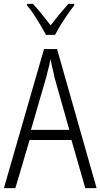

<svg xmlns="http://www.w3.org/2000/svg" viewBox="-20 -966 516 986"><path d="M418 0 347 -247H132L59 0H0L206 -714H273L476 0ZM260 -568Q257 -586 253 -600.5Q249 -615 246 -630.5Q243 -646 239 -663Q237 -649 233.5 -633.5Q230 -618 225.5 -602Q221 -586 217 -568L139 -299H336ZM216 -787Q205 -808 189 -835Q173 -862 155.5 -889Q138 -916 119 -938V-946H149Q171 -923 195 -893Q219 -863 240 -836Q263 -866 284 -891.5Q305 -917 331 -946H361V-938Q345 -918 326.5 -891Q308 -864 291 -836.5Q274 -809 263 -787Z"/></svg>

Font: Noto Sans Bengali Condensed Light
Style: Regular
Weight: 300
Width: 3
Designer: Jelle Bosma - Monotype Design Team
Foundry: Monotype Imaging Inc.
Version: Version 2.003